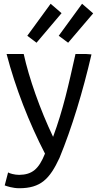

<svg xmlns="http://www.w3.org/2000/svg" viewBox="-20 -808 524 1020"><path d="M416 -788 292 -618 342 -581 475 -737ZM249 -788 125 -618 174 -581 307 -738ZM219 8C186 91 150 120 82 121C57 121 30 113 23 108L5 177C15 181 48 192 82 192C196 192 244 143 296 31C362 -129 420 -321 466 -519L439 -521H381C344 -356 316 -227 262 -81C192 -228 134 -394 106 -521H15C61 -344 135 -154 219 8Z"/></svg>

Font: Repo
Style: Regular
Weight: 400
Designer: Stefan Peev
Foundry: Context Ltd
Version: Version 0.000